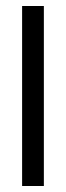

<svg xmlns="http://www.w3.org/2000/svg" viewBox="-20 -620 220 640"><path d="M53.7 0V-600H126.2V0Z"/></svg>

Font: Big Shoulders Stencil Display SC Thin
Style: Regular
Weight: 100
Designer: Patric King
Foundry: XO Type Co
Version: Version 2.001